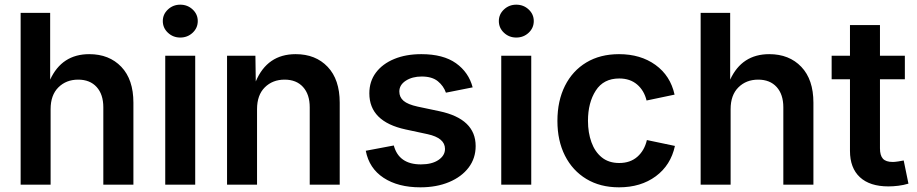

<svg xmlns="http://www.w3.org/2000/svg" viewBox="-20 -782 3885 813"><path d="M194.3 -319.8V0H67.4V-727.5H192.4V-444.8Q242.2 -552.7 357.9 -552.7Q442.4 -552.7 493.7 -499Q544.9 -445.3 544.9 -347.2V0H417.5V-327.6Q417.5 -382.3 389.2 -413.6Q360.8 -444.8 311 -444.8Q260.3 -444.8 227.3 -412.1Q194.3 -379.4 194.3 -319.8Z M679.7 0V-545.9H806.6V0ZM743.2 -623Q712.9 -623 691.2 -643.3Q669.4 -663.6 669.4 -692.9Q669.4 -721.7 691.2 -741.9Q712.9 -762.2 743.2 -762.2Q773.9 -762.2 795.7 -741.9Q817.4 -721.7 817.4 -692.9Q817.4 -663.6 795.7 -643.3Q773.9 -623 743.2 -623Z M1068.4 -319.8V0H941.4V-545.9H1061.5L1063 -437Q1111.8 -552.7 1231.9 -552.7Q1316.4 -552.7 1367.4 -499Q1418.5 -445.3 1418.5 -347.2V0H1291.5V-327.6Q1291.5 -382.3 1263.2 -413.6Q1234.9 -444.8 1185.1 -444.8Q1134.3 -444.8 1101.3 -412.1Q1068.4 -379.4 1068.4 -319.8Z M1759.8 11.2Q1665.5 11.2 1604.2 -29.1Q1543 -69.3 1528.8 -143.6L1647.5 -166Q1668.9 -85.9 1762.2 -85.9Q1809.1 -85.9 1836.7 -104.7Q1864.3 -123.5 1864.3 -151.4Q1864.3 -197.8 1790.5 -213.9L1697.3 -233.9Q1543.9 -267.1 1543.9 -386.7Q1543.9 -437.5 1571.8 -474.6Q1599.6 -511.7 1649.2 -532.2Q1698.7 -552.7 1764.2 -552.7Q1856.9 -552.7 1910.9 -514.2Q1964.8 -475.6 1981.4 -412.1L1868.2 -389.6Q1858.4 -418 1834 -438Q1809.6 -458 1765.6 -458Q1725.6 -458 1698.2 -440.2Q1670.9 -422.4 1670.9 -394.5Q1670.9 -370.6 1688.7 -355.2Q1706.5 -339.8 1748.5 -330.6L1841.3 -311Q1994.1 -278.3 1994.1 -163.6Q1994.1 -111.8 1964.4 -72.5Q1934.6 -33.2 1881.6 -11Q1828.6 11.2 1759.8 11.2Z M2102.5 0V-545.9H2229.5V0ZM2166 -623Q2135.7 -623 2114 -643.3Q2092.3 -663.6 2092.3 -692.9Q2092.3 -721.7 2114 -741.9Q2135.7 -762.2 2166 -762.2Q2196.8 -762.2 2218.5 -741.9Q2240.2 -721.7 2240.2 -692.9Q2240.2 -663.6 2218.5 -643.3Q2196.8 -623 2166 -623Z M2601.1 11.2Q2521.5 11.2 2462.9 -24.2Q2404.3 -59.6 2372.3 -122.8Q2340.3 -186 2340.3 -270Q2340.3 -355 2372.3 -418.7Q2404.3 -482.4 2462.9 -517.6Q2521.5 -552.7 2601.1 -552.7Q2692.4 -552.7 2755.6 -507.1Q2818.8 -461.4 2836.4 -381.3L2717.8 -356.4Q2707.5 -398.9 2677.7 -424.3Q2647.9 -449.7 2602.1 -449.7Q2535.6 -449.7 2502.7 -398.4Q2469.7 -347.2 2469.7 -270.5Q2469.7 -220.2 2484.4 -179.7Q2499 -139.2 2528.3 -115.5Q2557.6 -91.8 2602.1 -91.8Q2648.9 -91.8 2679 -118.4Q2709 -145 2719.2 -189L2837.9 -164.1Q2820.3 -82.5 2756.8 -35.6Q2693.4 11.2 2601.1 11.2Z M3073.7 -319.8V0H2946.8V-727.5H3071.8V-444.8Q3121.6 -552.7 3237.3 -552.7Q3321.8 -552.7 3373 -499Q3424.3 -445.3 3424.3 -347.2V0H3296.9V-327.6Q3296.9 -382.3 3268.6 -413.6Q3240.2 -444.8 3190.4 -444.8Q3139.6 -444.8 3106.7 -412.1Q3073.7 -379.4 3073.7 -319.8Z M3811.5 -545.9V-446.3H3706.1V-153.8Q3706.1 -124 3718.5 -110.1Q3731 -96.2 3760.3 -96.2Q3769 -96.2 3783.2 -98.4Q3797.4 -100.6 3806.6 -102.5L3826.7 -4.4Q3805.7 2 3783.7 4.6Q3761.7 7.3 3741.7 7.3Q3663.1 7.3 3621.1 -31.7Q3579.1 -70.8 3579.1 -143.1V-446.3H3501.5V-545.9H3579.1V-675.8H3706.1V-545.9Z"/></svg>

Font: Inter-SemiBold
Style: Regular
Weight: 600
Designer: Rasmus Andersson
Foundry: rsms
Version: Version 4.000;git-a52131595